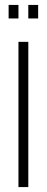

<svg xmlns="http://www.w3.org/2000/svg" viewBox="-20 -760 190 780"><path d="M55 -590H95V0H55ZM135 -740V-685H95V-740ZM15 -740H55V-685H15Z"/></svg>

Font: Exetegue Light
Style: Regular
Weight: 300
Designer: Fábio Duarte Martins
Foundry: Fábio Duarte Martins
Version: Version 0.001